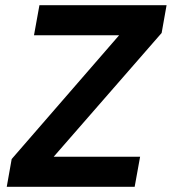

<svg xmlns="http://www.w3.org/2000/svg" viewBox="-20 -720 662 740"><path d="M6 0 25 -107 439 -584H111L132 -700H622L603 -593L187 -116H520L499 0Z"/></svg>

Font: DM Sans 10pt ExtraBold
Style: Italic
Weight: 800
Italic angle: -10°
Version: Version 4.004;gftools[0.9.30]